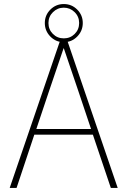

<svg xmlns="http://www.w3.org/2000/svg" viewBox="-20 -931 627 951"><path d="M277 -728H314L563 0H529L440 -264H150L62 0H28ZM224 -483 160 -292H431L367 -483L296 -692H295ZM296 -722Q257 -722 229.5 -750Q202 -778 202 -817Q202 -856 229.5 -883.5Q257 -911 296 -911Q335 -911 362.5 -883.5Q390 -856 390 -817Q390 -778 362.5 -750Q335 -722 296 -722ZM296 -741Q328 -741 350 -763Q372 -785 372 -817Q372 -849 349.5 -871Q327 -893 296 -893Q265 -893 242.5 -871Q220 -849 220 -817Q220 -785 242 -763Q264 -741 296 -741Z"/></svg>

Font: Murecho ExtraLight
Style: Regular
Weight: 200
Designer: Neil Summerour
Foundry: Positype
Version: Version 1.010; ttfautohint (v1.8.3)